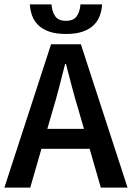

<svg xmlns="http://www.w3.org/2000/svg" viewBox="-22 -856 602 876"><path d="M217 -348 194 -268H361L338 -348Q322 -400 307.5 -455Q293 -510 279 -564H275Q261 -509 247 -454.5Q233 -400 217 -348ZM-2 0 211 -654H347L560 0H438L387 -177H167L116 0ZM279 -701Q234 -701 203.5 -711.5Q173 -722 153.5 -740.5Q134 -759 125 -783.5Q116 -808 114 -836H213Q215 -804 229.5 -782.5Q244 -761 279 -761Q314 -761 328.5 -782.5Q343 -804 345 -836H444Q442 -808 433 -783.5Q424 -759 404.5 -740.5Q385 -722 354.5 -711.5Q324 -701 279 -701Z"/></svg>

Font: Processing Sans Pro Semibold
Style: Regular
Weight: 600
Designer: Paul D. Hunt
Foundry: Adobe Systems Incorporated
Version: Version 2.020;PS 2.000;hotconv 1.0.86;makeotf.lib2.5.63406